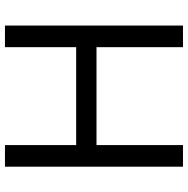

<svg xmlns="http://www.w3.org/2000/svg" viewBox="-12 -728 740 755"><g transform="rotate(-90 357.5 -350.0)"><path d="M80 -700H165V-420H550V-700H635V0H550V-340H165V0H80Z"/></g></svg>

Font: jost-mod-400
Style: Regular
Weight: 400
Version: Version 3.200; ttfautohint (v0.97) -l 8 -r 50 -G 200 -x 14 -